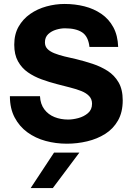

<svg xmlns="http://www.w3.org/2000/svg" viewBox="-20 -710 670 970"><path d="M318 16Q262 16 210.5 2Q159 -12 118.5 -41.5Q78 -71 54 -116.5Q30 -162 30 -224H182Q184 -184 204 -157.5Q224 -131 255.5 -118.5Q287 -106 324 -106Q348 -106 376 -113.5Q404 -121 424.5 -138.5Q445 -156 445 -186Q445 -209 430.5 -224.5Q416 -240 391 -250Q366 -260 334 -268Q302 -276 268 -285Q229 -295 190.5 -309Q152 -323 121 -344.5Q90 -366 71 -400Q52 -434 52 -484Q52 -537 74 -575.5Q96 -614 132.5 -639.5Q169 -665 214.5 -677.5Q260 -690 306 -690Q359 -690 406.5 -678Q454 -666 492 -640Q530 -614 552.5 -572.5Q575 -531 577 -473H432Q426 -526 395 -546.5Q364 -567 308 -567Q287 -567 263.5 -560Q240 -553 223.5 -537.5Q207 -522 207 -496Q207 -476 219.5 -463Q232 -450 254.5 -441Q277 -432 305.5 -425Q334 -418 366 -411Q407 -401 448 -387.5Q489 -374 523.5 -352Q558 -330 579 -294Q600 -258 600 -203Q600 -143 576 -101Q552 -59 511.5 -33.5Q471 -8 420.5 4Q370 16 318 16ZM135 240 253 61H381L247 240Z"/></svg>

Font: Teachers
Style: Bold
Weight: 700
Designer: Alfredo Marco Pradil, Chank Diesel
Version: Version 1.001